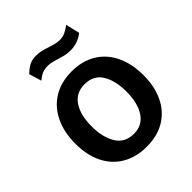

<svg xmlns="http://www.w3.org/2000/svg" viewBox="-205 -856 991 991"><g transform="rotate(-45 291.0 -360.0)"><path d="M41.5 -262Q41.5 -345 71.5 -407.8Q101.5 -470.5 158 -505Q214.5 -539.5 292 -539.5Q367.5 -539.5 423.5 -506.2Q479.5 -473 510 -410.5Q540.5 -348 540.5 -262Q540.5 -181.5 511.2 -120Q482 -58.5 426 -24.2Q370 10 291.5 10Q216 10 159.5 -22.5Q103 -55 72.2 -116.2Q41.5 -177.5 41.5 -262ZM292 -84Q354 -84 386.2 -133.8Q418.5 -183.5 418.5 -265.5Q418.5 -345.5 388 -395.5Q357.5 -445.5 292 -445.5Q229 -445.5 196.5 -397Q164 -348.5 164 -265.5Q164 -186.5 195 -135.2Q226 -84 292 -84ZM363.5 -619.5Q344.5 -619.5 328.5 -623Q312.5 -626.5 289 -634Q267.5 -640.5 253.8 -643.8Q240 -647 224 -647Q200.5 -647 184 -639.8Q167.5 -632.5 147.5 -616L127 -684Q148 -705 168.8 -716Q189.5 -727 219.5 -727Q238.5 -727 256 -723Q273.5 -719 297.5 -711Q321 -703.5 335 -700.2Q349 -697 363.5 -697Q386 -697 404.2 -705.8Q422.5 -714.5 442 -729.5L460 -652.5Q417.5 -619.5 363.5 -619.5Z"/></g></svg>

Font: 1883 Sans SemiBold
Style: Regular
Weight: 600
Designer: 1883 Sans project is a fork of Public Sans.
Version: Version 1.009